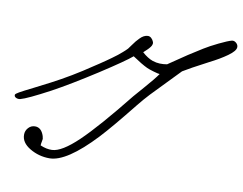

<svg xmlns="http://www.w3.org/2000/svg" viewBox="-81 -737 1124 887"><g transform="rotate(10 481.0 -293.0)"><path d="M967.8 -607.9Q967.3 -590.3 933.1 -565.9Q898.9 -541.5 852.1 -518.1Q764.6 -472.2 735.8 -454.1Q714.4 -431.2 674.8 -391.1Q635.3 -351.1 607.9 -321.8Q580.6 -292.5 558.1 -264.2Q462.9 -145 413.6 -92.3Q282.2 47.9 202.1 47.9Q151.9 47.9 109.6 22.7Q67.4 -2.4 67.9 -40Q67.9 -58.1 80.6 -72Q93.3 -85.9 111.8 -85.9Q141.6 -85.9 153.8 -47.9Q156.2 -37.1 156.5 -34.9Q156.7 -32.7 154.5 -22.7Q152.3 -12.7 151.9 -3.9Q180.7 8.8 207 7.8Q252.4 6.3 328.4 -66.4Q404.3 -139.2 534.2 -301.8Q538.6 -307.1 578.6 -352.8Q618.7 -398.4 636.2 -423.8Q629.9 -423.8 607.2 -430.4Q584.5 -437 574.2 -441.9Q547.9 -454.1 503.9 -483.9Q472.7 -457 359.9 -383.8Q239.3 -306.2 158.2 -262.2Q53.2 -206.1 22 -198.2Q11.2 -195.8 2 -200.4Q-7.3 -205.1 -5.9 -213.9Q-4.9 -218.3 11.2 -227.5Q27.3 -236.8 73 -259.5Q118.7 -282.2 147.9 -297.9Q238.8 -345.2 328.1 -405.8Q333 -408.7 355.5 -423.8Q377.9 -439 383.5 -442.9Q389.2 -446.8 406.2 -459Q423.3 -471.2 431.4 -477.8Q439.5 -484.4 451.2 -494.4Q462.9 -504.4 472.2 -514.2Q475.6 -518.6 485.4 -532.2Q495.1 -545.9 500.7 -552.7Q506.3 -559.6 515.4 -568.8Q524.4 -578.1 533.4 -582.8Q542.5 -587.4 551.8 -587.9Q561 -588.4 568.6 -581.5Q576.2 -574.7 580.1 -564Q581.1 -561 581.1 -558.3Q581.1 -555.7 580.1 -552.5Q579.1 -549.3 577.9 -546.6Q576.7 -543.9 574 -540.5Q571.3 -537.1 569.3 -534.7Q567.4 -532.2 563.5 -528.3Q559.6 -524.4 557.4 -522.5Q555.2 -520.5 550.5 -516.1Q545.9 -511.7 543.9 -509.8Q570.3 -486.3 594.2 -478Q611.8 -472.2 628.7 -471.7Q645.5 -471.2 662.1 -474.1Q671.9 -480.5 695.6 -496.8Q719.2 -513.2 749 -533Q778.8 -552.7 814 -574.2Q839.8 -590.3 880.1 -609.9Q920.4 -629.4 938 -633.8Q948.7 -636.2 958.5 -627.7Q968.3 -619.1 967.8 -607.9Z"/></g></svg>

Font: Gogol
Style: Regular
Weight: 400
Italic angle: -48°
Designer: Gennady Fridman
Foundry: ParaType Ltd
Version: Version 1.001